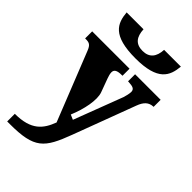

<svg xmlns="http://www.w3.org/2000/svg" viewBox="-294 -860 1174 1174"><g transform="rotate(45 293.0 -273.0)"><path d="M301 -606C494 -606 525 -680 533 -767H388C385 -704 357 -669 299 -669C239 -669 213 -704 210 -767H64C72 -680 101 -606 301 -606ZM19 221H42C254 221 292 173 358 -3L509 -406C526 -452 549 -473 585 -475H589V-536H368V-475H373C412 -473 428 -467 428 -442C428 -429 421 -399 417 -388L296 -70L264 -84C298 -164 318 -261 299 -312L267 -399C262 -413 257 -429 257 -442C257 -464 272 -475 315 -475H320V-536H-3V-475H2C32 -475 46 -470 61 -431L237 12C206 94 161 155 19 155Z"/></g></svg>

Font: UArctic Serif Black
Style: Regular
Weight: 900
Designer: Customization by Puisto advertising & original work Monotype Design Team
Foundry: Monotype Imaging Inc.
Version: Version 2.004